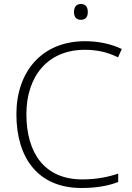

<svg xmlns="http://www.w3.org/2000/svg" viewBox="-20 -930 660 960"><path d="M384 -910C361 -910 350 -894 350 -870C350 -846 361 -831 384 -831C409 -831 419 -846 419 -870C419 -894 409 -910 384 -910ZM404 -681C462 -681 518 -670 570 -643L589 -685C534 -711 472 -724 405 -724C188 -724 62 -570 62 -359C62 -137 173 10 387 10C466 10 524 -2 571 -20V-62C521 -45 463 -33 391 -33C205 -33 112 -162 112 -359C112 -549 219 -681 404 -681Z"/></svg>

Font: Noto Sans Syriac Extralight
Style: Regular
Weight: 200
Designer: Patrick Giasson and the Monotype Design Team
Foundry: Monotype Imaging Inc.
Version: Version 3.000